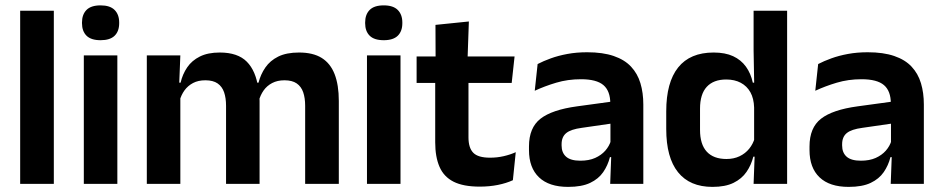

<svg xmlns="http://www.w3.org/2000/svg" viewBox="-20 -702 3596 733"><path d="M57 0V-661H185.5V0Z M300 0V-490.5H428V0ZM364 -548.5Q327.5 -548.5 310.2 -565.8Q293 -583 293 -613.5V-616Q293 -646.5 310.2 -664Q327.5 -681.5 364 -681.5Q400 -681.5 417.5 -664Q435 -646.5 435 -616V-613.5Q435 -582.5 417.5 -565.5Q400 -548.5 364 -548.5Z M1145 0V-298Q1145 -328 1137.5 -349.8Q1130 -371.5 1112.8 -383.5Q1095.5 -395.5 1066 -395.5Q1039 -395.5 1019 -385Q999 -374.5 986.5 -356.8Q974 -339 968 -316.5L954 -386.5H967Q975 -418 993 -444.2Q1011 -470.5 1042.2 -486Q1073.5 -501.5 1121.5 -501.5Q1175 -501.5 1208.2 -480.8Q1241.5 -460 1257.5 -418.8Q1273.5 -377.5 1273.5 -316.5V0ZM540.5 0V-490.5H668.5L663.5 -366L668.5 -360.5V0ZM843 0V-298Q843 -328 835.5 -349.8Q828 -371.5 810.8 -383.5Q793.5 -395.5 764 -395.5Q736.5 -395.5 716.8 -385Q697 -374.5 684.2 -356.8Q671.5 -339 665.5 -316.5L645.5 -386.5H669.5Q677 -419 694.8 -445Q712.5 -471 743 -486.2Q773.5 -501.5 819 -501.5Q887.5 -501.5 922.2 -466.5Q957 -431.5 966 -364.5Q968 -354.5 969.5 -341.2Q971 -328 971 -316.5V0Z M1381 0V-490.5H1509V0ZM1445 -548.5Q1408.5 -548.5 1391.2 -565.8Q1374 -583 1374 -613.5V-616Q1374 -646.5 1391.2 -664Q1408.5 -681.5 1445 -681.5Q1481 -681.5 1498.5 -664Q1516 -646.5 1516 -616V-613.5Q1516 -582.5 1498.5 -565.5Q1481 -548.5 1445 -548.5Z M1811.5 10.5Q1749 10.5 1711.8 -8.2Q1674.5 -27 1658 -65Q1641.5 -103 1641.5 -158.5V-444.5H1768.5V-177.5Q1768.5 -137.5 1786.8 -118.8Q1805 -100 1851 -100Q1878 -100 1903 -105.8Q1928 -111.5 1949 -121L1938 -14Q1913 -2.5 1880.8 4Q1848.5 10.5 1811.5 10.5ZM1570.5 -385.5V-486.5H1944.5L1933.5 -385.5ZM1643 -477 1642.5 -607 1770 -620 1765 -477Z M2309.5 0 2314 -120 2310.5 -131V-284.5L2310 -306.5Q2310 -354.5 2283.8 -377Q2257.5 -399.5 2198 -399.5Q2147.5 -399.5 2103.2 -386.2Q2059 -373 2021.5 -355.5L2032.5 -457.5Q2054.5 -469 2082.8 -479.2Q2111 -489.5 2146 -496Q2181 -502.5 2221.5 -502.5Q2281.5 -502.5 2323 -488.2Q2364.5 -474 2389.2 -447.5Q2414 -421 2425 -384.2Q2436 -347.5 2436 -303V0ZM2149 11.5Q2076 11.5 2037.8 -25Q1999.5 -61.5 1999.5 -129V-143Q1999.5 -214.5 2043.5 -248.8Q2087.5 -283 2183 -296L2322 -315L2329.5 -232.5L2201.5 -214Q2159.5 -208.5 2141.8 -194Q2124 -179.5 2124 -151.5V-146.5Q2124 -119 2141.2 -103.8Q2158.5 -88.5 2195.5 -88.5Q2228.5 -88.5 2252 -99Q2275.5 -109.5 2290.8 -126.8Q2306 -144 2312.5 -165.5L2330.5 -102H2308.5Q2300.5 -70.5 2282.8 -44.8Q2265 -19 2233 -3.8Q2201 11.5 2149 11.5Z M2700 11.5Q2613.5 11.5 2568.5 -44.5Q2523.5 -100.5 2523.5 -209.5V-277Q2523.5 -387.5 2569 -444.5Q2614.5 -501.5 2704.5 -501.5Q2748.5 -501.5 2778.8 -487.5Q2809 -473.5 2827.8 -447.5Q2846.5 -421.5 2854 -386.5H2891.5L2859 -291.5Q2858 -326 2844.8 -349.8Q2831.5 -373.5 2808 -386Q2784.5 -398.5 2752.5 -398.5Q2704 -398.5 2678.2 -370.5Q2652.5 -342.5 2652.5 -287V-206Q2652.5 -151 2678.2 -123Q2704 -95 2753.5 -95Q2781.5 -95 2803.5 -105.5Q2825.5 -116 2840.2 -134.2Q2855 -152.5 2861.5 -175.5L2892 -104H2856Q2848 -72 2830 -45.8Q2812 -19.5 2780.5 -4Q2749 11.5 2700 11.5ZM2857 0 2861.5 -120 2859 -148.5V-349L2859.5 -369.5L2857 -510V-661H2985V0Z M3380.5 0 3385 -120 3381.5 -131V-284.5L3381 -306.5Q3381 -354.5 3354.8 -377Q3328.5 -399.5 3269 -399.5Q3218.5 -399.5 3174.2 -386.2Q3130 -373 3092.5 -355.5L3103.5 -457.5Q3125.5 -469 3153.8 -479.2Q3182 -489.5 3217 -496Q3252 -502.5 3292.5 -502.5Q3352.5 -502.5 3394 -488.2Q3435.5 -474 3460.2 -447.5Q3485 -421 3496 -384.2Q3507 -347.5 3507 -303V0ZM3220 11.5Q3147 11.5 3108.8 -25Q3070.5 -61.5 3070.5 -129V-143Q3070.5 -214.5 3114.5 -248.8Q3158.5 -283 3254 -296L3393 -315L3400.5 -232.5L3272.5 -214Q3230.5 -208.5 3212.8 -194Q3195 -179.5 3195 -151.5V-146.5Q3195 -119 3212.2 -103.8Q3229.5 -88.5 3266.5 -88.5Q3299.5 -88.5 3323 -99Q3346.5 -109.5 3361.8 -126.8Q3377 -144 3383.5 -165.5L3401.5 -102H3379.5Q3371.5 -70.5 3353.8 -44.8Q3336 -19 3304 -3.8Q3272 11.5 3220 11.5Z"/></svg>

Font: Anek Latin SemiBold
Style: Regular
Weight: 600
Designer: Yesha Goshar
Foundry: Ek Type
Version: Version 1.003